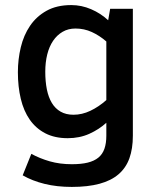

<svg xmlns="http://www.w3.org/2000/svg" viewBox="-20 -547 623 760"><path d="M505.9 -9.8Q505.9 41.5 492.2 79.6Q478.5 117.7 449.2 142.8Q419.9 168 374 180.4Q328.1 192.9 264.2 192.9Q205.1 192.9 156.5 180.9Q107.9 168.9 69.8 147L104 62Q137.2 80.1 177 91.6Q216.8 103 264.2 103Q301.3 103 327.1 96.7Q353 90.3 369.4 76.9Q385.7 63.5 393.3 42Q400.9 20.5 400.9 -9.8V-61Q372.1 -34.7 333.5 -17.3Q294.9 0 248 0Q196.8 0 159.4 -19.3Q122.1 -38.6 97.9 -73.2Q73.7 -107.9 62.3 -155.8Q50.8 -203.6 50.8 -261.2Q50.8 -312 62.3 -359.9Q73.7 -407.7 98.9 -444.8Q124 -481.9 164.3 -504.4Q204.6 -526.9 262.2 -526.9Q302.7 -526.9 340.8 -510.5Q378.9 -494.1 408.2 -466.8L416 -512.2H505.9ZM400.9 -382.8Q374 -406.2 343.5 -420.2Q313 -434.1 278.8 -434.1Q250 -434.1 227.8 -421.1Q205.6 -408.2 190.2 -385.5Q174.8 -362.8 167 -331.5Q159.2 -300.3 159.2 -263.2Q159.2 -224.6 165.5 -193.1Q171.9 -161.6 185.3 -139.4Q198.7 -117.2 220 -105Q241.2 -92.8 271 -92.8Q304.7 -92.8 337.6 -108.4Q370.6 -124 400.9 -150.9Z"/></svg>

Font: Lorenzo Sans Medium
Style: Regular
Weight: 500
Foundry: Intel Corporation
Version: Version 1.00; ttfautohint (v1.5)